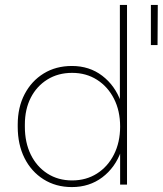

<svg xmlns="http://www.w3.org/2000/svg" viewBox="-20 -750 661 780"><path d="M272 10Q207 10 157 -21.5Q107 -53 79.5 -108Q52 -163 52 -235V-244Q52 -314 80 -367.5Q108 -421 157.5 -451.5Q207 -482 272 -482Q343 -482 395 -442.5Q447 -403 471 -337L467 -331V-730H496V0H468V-141L472 -136Q448 -69 395.5 -29.5Q343 10 272 10ZM273 -17Q330 -17 374 -45Q418 -73 443 -122.5Q468 -172 468 -236Q468 -300 443 -349Q418 -398 374 -426Q330 -454 273 -454Q216 -454 172.5 -427Q129 -400 105 -353Q81 -306 81 -244V-235Q81 -171 105 -122Q129 -73 172.5 -45Q216 -17 273 -17ZM593 -567V-730H621L620 -567Z"/></svg>

Font: SUSE Thin
Style: Regular
Weight: 250
Designer: Rene Bieder
Foundry: SUSE
Version: Version 1.000